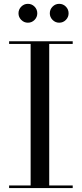

<svg xmlns="http://www.w3.org/2000/svg" viewBox="-20 -961 418 981"><path d="M234.5 -893Q234.5 -913 248.7 -927.2Q262.9 -941.4 282.5 -941.4Q302.5 -941.4 316.5 -927.2Q330.5 -913 330.5 -893Q330.5 -873.4 316.5 -859.2Q302.5 -845 282.5 -845Q262.9 -845 248.7 -859.2Q234.5 -873.4 234.5 -893ZM74.5 -893Q74.5 -913 88.7 -927.2Q102.9 -941.4 122.5 -941.4Q142.5 -941.4 156.5 -927.2Q170.5 -913 170.5 -893Q170.5 -873.4 156.5 -859.2Q142.5 -845 122.5 -845Q102.9 -845 88.7 -859.2Q74.5 -873.4 74.5 -893ZM26.5 -13.5H136.5V-736.5H26.5V-750H351.5V-736.5H231.5V-13.5H351.5V0H26.5Z"/></svg>

Font: Bodoni* 16
Style: Regular
Weight: 400
Version: Version 2.2